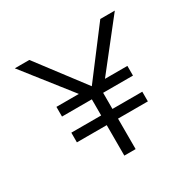

<svg xmlns="http://www.w3.org/2000/svg" viewBox="-153 -865 1045 1031"><g transform="rotate(-30 370.0 -350.0)"><path d="M150 -409V-349H335V-249H150V-189H335V0H405V-189H590V-249H405V-349H590V-409H451L680 -700H590L370 -410L150 -700H60L289 -409Z"/></g></svg>

Font: Gully Light
Style: Regular
Weight: 300
Designer: jaikishan Patel
Foundry: MagicType
Version: Version 1.000;Glyphs 3.2 (3242)